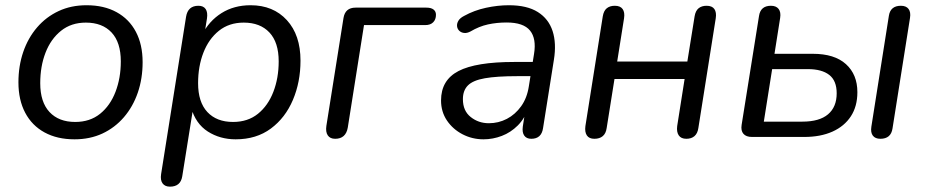

<svg xmlns="http://www.w3.org/2000/svg" viewBox="-20 -515 3490 722"><path d="M260.2 8.9Q195.1 8.9 147.6 -17Q100.1 -42.9 74.7 -91.1Q49.3 -139.2 49.3 -205.2Q49.3 -266.9 67.4 -319.7Q85.5 -372.4 119.5 -412Q153.6 -451.6 200.5 -473.4Q247.3 -495.3 305.4 -495.3Q371 -495.3 418.3 -469.3Q465.6 -443.4 490.9 -395.5Q516.3 -347.6 516.3 -281.2Q516.3 -219.4 498.2 -166.7Q480.1 -114 446.1 -74.4Q412 -34.8 365.2 -12.9Q318.3 8.9 260.2 8.9ZM262.7 -56.4Q318.2 -56.4 356.4 -87.1Q394.5 -117.9 414.4 -169.8Q434.3 -221.7 434.3 -284.1Q434.3 -355.8 399.5 -392.9Q364.6 -430 302.9 -430Q247.9 -430 209.5 -399.2Q171.1 -368.4 151.2 -317Q131.3 -265.7 131.3 -202.2Q131.3 -131 166.2 -93.7Q201 -56.4 262.7 -56.4Z M619.2 186.9Q600.3 186.9 591.3 174.6Q582.4 162.2 585.8 139.9L679.7 -452.1Q686.4 -493.3 726.2 -493.3Q745.1 -493.3 753.4 -480.9Q761.7 -468.5 758.3 -445.7L746.1 -369.6L739.3 -383.7Q766.2 -436.4 813.1 -465.8Q860 -495.3 922.3 -495.3Q1007.4 -495.3 1058.7 -439.3Q1110 -383.3 1110 -286.9Q1110 -206.6 1081.5 -139.4Q1053.1 -72.1 998.6 -31.6Q944.1 8.9 866.1 8.9Q807.4 8.9 761.5 -20.4Q715.7 -49.8 698.7 -110.3H706.6L665.3 148.1Q659 186.9 619.2 186.9ZM856.3 -56.4Q911.9 -56.4 950 -87.1Q988.1 -117.9 1008 -169.8Q1028 -221.7 1028 -284.1Q1028 -355.8 993.1 -392.9Q958.2 -430 896.6 -430Q841.5 -430 803.1 -399.2Q764.8 -368.4 744.9 -317Q724.9 -265.7 724.9 -202.2Q724.9 -131 759.8 -93.7Q794.7 -56.4 856.3 -56.4Z M1240.3 6.9Q1221.3 6.9 1212.6 -5.9Q1203.9 -18.8 1207.3 -41.7L1271.7 -447.4Q1278 -486.3 1317 -486.3H1583.3Q1600.9 -486.3 1610.1 -479.3Q1619.4 -472.2 1619.4 -459.6Q1619.4 -441.6 1608.9 -431.2Q1598.5 -420.7 1579.5 -420.7H1348.8L1287.8 -35.3Q1280.5 6.9 1240.3 6.9Z M1798.2 8.9Q1755.9 8.9 1719.4 -10Q1683 -28.9 1660.7 -61.8Q1638.5 -94.8 1638.5 -137.3Q1638.5 -213.8 1704.2 -247.9Q1769.9 -282 1913.5 -282H1994L1985.7 -228.6H1924.8Q1847.8 -228.6 1803.2 -220.7Q1758.7 -212.9 1739.7 -193.9Q1720.7 -174.9 1720.7 -142.1Q1720.7 -98.1 1750.1 -74.9Q1779.4 -51.6 1818.2 -51.6Q1854.4 -51.6 1886 -68Q1917.5 -84.4 1939.8 -115.5Q1962 -146.6 1968.6 -190.1L1988.1 -311.7Q1997.7 -369.8 1973.1 -400.1Q1948.5 -430.4 1885.1 -430.4Q1848.3 -430.4 1815 -423.2Q1781.6 -415.9 1749.1 -396.6Q1735.9 -389.7 1724.9 -391.1Q1713.9 -392.5 1706.8 -399.5Q1699.7 -406.6 1698.7 -416.6Q1697.7 -426.6 1703.7 -436.9Q1709.8 -447.2 1724.9 -455Q1763.2 -476.2 1807.3 -485.7Q1851.5 -495.3 1893.6 -495.3Q1962 -495.3 2002.5 -469.7Q2043 -444.2 2058 -398.2Q2072.9 -352.1 2062.9 -290.3L2022.1 -33.3Q2016.3 6.9 1977.9 6.9Q1959.9 6.9 1951.5 -5Q1943 -16.9 1945.9 -38.7L1958.5 -119.8L1967.1 -110.4Q1953.7 -69.8 1927.1 -43.2Q1900.5 -16.7 1866.9 -3.9Q1833.3 8.9 1798.2 8.9Z M2215.2 6.9Q2195.3 6.9 2186.9 -5.7Q2178.4 -18.3 2181.3 -40.6L2246.7 -453.6Q2250.1 -474.4 2261.7 -483.9Q2273.3 -493.3 2291.8 -493.3Q2312.7 -493.3 2321.4 -480.9Q2330.1 -468.5 2326.7 -446.3L2300.9 -283.6H2564.7L2592 -453.6Q2595.4 -474.4 2607 -483.9Q2618.6 -493.3 2637 -493.3Q2657.9 -493.3 2666.4 -480.9Q2674.9 -468.5 2671.5 -446.3L2606.1 -33.3Q2603.2 -13.4 2591.6 -3.2Q2579.9 6.9 2561 6.9Q2541.1 6.9 2532.4 -5.9Q2523.7 -18.7 2526.5 -41L2554.4 -217.9H2290.7L2261.3 -33.3Q2258.4 -12.9 2246.5 -3Q2234.7 6.9 2215.2 6.9Z M3004.3 0H2807.8Q2785.9 0 2775.7 -11.7Q2765.4 -23.4 2768.8 -45.3L2834.2 -454.9Q2840 -493.3 2878.9 -493.3Q2898.7 -493.3 2907.9 -481.4Q2917.1 -469.5 2913.7 -447.6L2892.4 -312.7H3036.4Q3118.2 -312.7 3161.1 -273.8Q3204.1 -234.9 3204.1 -168.4Q3204.1 -115.2 3179.7 -77.8Q3155.4 -40.4 3110.6 -20.2Q3065.7 0 3004.3 0ZM2883.6 -255.1 2852.3 -57.6H2997.1Q3061.2 -57.6 3093.7 -85.1Q3126.3 -112.7 3126.3 -164.1Q3126.3 -211.7 3098.2 -233.4Q3070.2 -255.1 3017.7 -255.1ZM3290.6 6.9Q3271.2 6.9 3262.2 -5Q3253.3 -16.9 3256.7 -38.7L3322.5 -455.4Q3328.3 -493.3 3367.7 -493.3Q3387.5 -493.3 3396.5 -481.4Q3405.5 -469.5 3402 -447.6L3336.2 -31.9Q3330.4 6.9 3290.6 6.9Z"/></svg>

Font: Nunito Variable Extra Light
Style: Italic
Weight: 200
Italic angle: -9°
Designer: Vernon Adams
Foundry: Vernon Adams
Version: Version 3.602